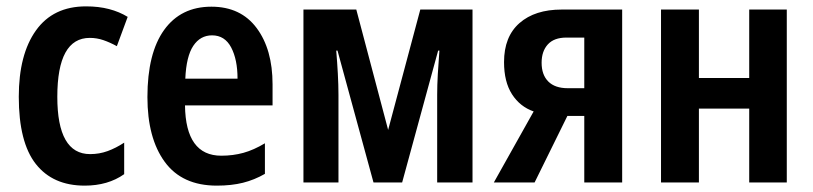

<svg xmlns="http://www.w3.org/2000/svg" viewBox="-20 -573 2553 603"><path d="M246 10Q146 10 92.5 -58Q39 -126 39 -269Q39 -402 93 -477.5Q147 -553 250 -553Q290 -553 322.5 -544.5Q355 -536 381 -520L347 -428Q325 -440 304.5 -447Q284 -454 262 -454Q160 -454 160 -269Q160 -89 263 -89Q292 -89 318 -98.5Q344 -108 370 -125V-26Q319 10 246 10Z M644 -552Q736 -552 786 -485Q836 -418 836 -308V-242H561Q563 -84 675 -84Q712 -84 744.5 -93Q777 -102 812 -123V-27Q779 -8 743 1Q707 10 661 10Q552 10 497.5 -64.5Q443 -139 443 -268Q443 -406 495.5 -479Q548 -552 644 -552ZM646 -462Q609 -462 587 -429Q565 -396 562 -326H726Q726 -386 706 -424Q686 -462 646 -462Z M1464 -543V0H1353V-275Q1353 -305 1355 -340.5Q1357 -376 1360 -414H1356L1243 0H1153L1040 -414H1036Q1039 -378 1041 -342Q1043 -306 1043 -275V0H933V-543H1099L1199 -165L1300 -543Z M1659 0H1531L1656 -223Q1613 -238 1588 -277Q1563 -316 1563 -378Q1563 -458 1611.5 -500.5Q1660 -543 1744 -543H1934V0H1815V-209H1762ZM1681 -376Q1681 -338 1702 -317Q1723 -296 1763 -296H1815V-455H1759Q1720 -455 1700.5 -433.5Q1681 -412 1681 -376Z M2175 -543V-328H2333V-543H2451V0H2333V-232H2175V0H2056V-543Z"/></svg>

Font: Noto Sans Disp Cond SemBd
Style: Regular
Weight: 600
Width: 3
Designer: Monotype Design Team
Foundry: Monotype Imaging Inc.
Version: Version 2.000;GOOG;noto-source:20170915:90ef993387c0; ttfaut